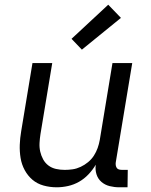

<svg xmlns="http://www.w3.org/2000/svg" viewBox="-20 -788 640 816"><path d="M221 8Q192 8 165 0.5Q138 -7 118 -24Q98 -41 85 -65Q72 -89 67.5 -116.5Q63 -144 64 -172.5Q65 -201 70 -230L118 -520H202L152 -218Q149 -199 148 -180Q147 -161 151 -143.5Q155 -126 163.5 -110.5Q172 -95 186 -84.5Q200 -74 218 -70Q236 -66 255 -66Q272 -66 289 -68.5Q306 -71 323 -79Q340 -87 354.5 -99Q369 -111 379 -126.5Q389 -142 395 -159Q401 -176 404 -193L458 -520H542L472 -98Q471 -92 472 -85.5Q473 -79 476.5 -74Q480 -69 486.5 -67.5Q493 -66 500 -66H523L522 8H487Q466 8 446 3Q426 -2 411 -15Q396 -28 390 -47.5Q384 -67 387 -88Q374 -66 356 -47Q338 -28 316 -15.5Q294 -3 269.5 2.5Q245 8 221 8ZM328 -577 284 -623 440 -768 494 -712Z"/></svg>

Font: Iosevka Extended
Style: Italic
Weight: 400
Width: 7
Italic angle: -9°
Monospace: yes
Designer: Belleve Invis
Foundry: Belleve Invis
Version: Version 32.5.0; ttfautohint (v1.8.4)